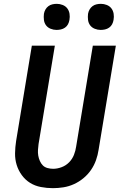

<svg xmlns="http://www.w3.org/2000/svg" viewBox="-20 -973 640 1001"><path d="M256 8Q224 8 193 2Q162 -4 137 -19.5Q112 -35 94 -59.5Q76 -84 67 -113Q58 -142 58.5 -174Q59 -206 64 -238L146 -735H266L181 -222Q179 -207 178 -191.5Q177 -176 179.5 -161.5Q182 -147 188 -133.5Q194 -120 203.5 -110.5Q213 -101 227.5 -97Q242 -93 257 -93Q279 -93 301.5 -101.5Q324 -110 340.5 -127Q357 -144 365.5 -165.5Q374 -187 377 -209L464 -735H584L494 -192Q490 -165 480.5 -138Q471 -111 454.5 -87Q438 -63 415 -44Q392 -25 365.5 -13Q339 -1 311 3.5Q283 8 256 8ZM505 -817Q489 -817 474 -823Q459 -829 450 -841Q441 -853 439 -869Q437 -885 439 -901Q441 -913 447 -923.5Q453 -934 462.5 -941Q472 -948 483.5 -950.5Q495 -953 506 -953Q522 -953 537 -947Q552 -941 561 -929Q570 -917 572.5 -901Q575 -885 572 -869Q570 -857 564.5 -846.5Q559 -836 549 -829Q539 -822 527.5 -819.5Q516 -817 505 -817ZM275 -817Q259 -817 244 -823Q229 -829 220 -841Q211 -853 209 -869Q207 -885 209 -901Q211 -913 217 -923.5Q223 -934 232.5 -941Q242 -948 253.5 -950.5Q265 -953 276 -953Q292 -953 307 -947Q322 -941 331 -929Q340 -917 342.5 -901Q345 -885 342 -869Q340 -857 334.5 -846.5Q329 -836 319 -829Q309 -822 297.5 -819.5Q286 -817 275 -817Z"/></svg>

Font: Iosevka Aile
Style: Bold Italic
Weight: 700
Italic angle: -9°
Designer: Belleve Invis
Foundry: Belleve Invis
Version: Version 28.0.1; ttfautohint (v1.8.4)